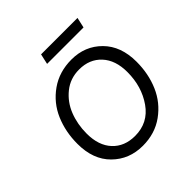

<svg xmlns="http://www.w3.org/2000/svg" viewBox="-214 -992 1170 1170"><g transform="rotate(-45 371.0 -406.5)"><path d="M628 -823 613 -756H299L314 -823ZM359 10Q242 10 163.5 -67.5Q85 -145 85 -280Q85 -384 122.5 -471.5Q160 -559 238.5 -614.5Q317 -670 423 -670Q539 -670 616.5 -592Q694 -514 694 -380Q694 -276 656.5 -189Q619 -102 541.5 -46Q464 10 359 10ZM368 -66Q481 -66 545.5 -158Q610 -250 610 -375Q610 -477 556 -535.5Q502 -594 413 -594Q336 -594 279.5 -548.5Q223 -503 196 -434Q169 -365 169 -285Q169 -182 223 -124Q277 -66 368 -66Z"/></g></svg>

Font: Elaine Sans
Style: Italic
Weight: 400
Italic angle: -13°
Designer: Wei Huang
Foundry: Wei Huang
Version: Version 2.001;December 24, 2019;FontCreator 12.0.0.2547 64-b